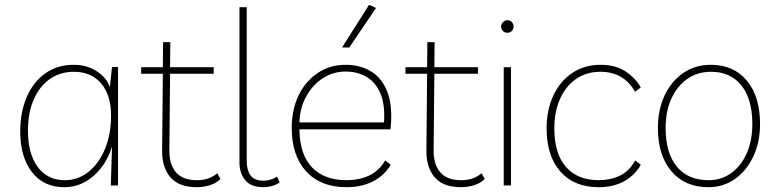

<svg xmlns="http://www.w3.org/2000/svg" viewBox="-20 -770 3239 797"><path d="M470 -492V0H440L445 -162Q422 -87 368.5 -40Q315 7 247 7Q160 7 112 -56.5Q64 -120 64 -223Q64 -305 91 -367.5Q118 -430 168 -465.5Q218 -501 287 -501Q341 -501 382 -474Q423 -447 436 -408L445 -492ZM287 -472Q230 -472 187 -442Q144 -412 120 -357Q96 -302 96 -227Q96 -132 136.5 -77Q177 -22 249 -22Q305 -22 348.5 -57.5Q392 -93 416.5 -153.5Q441 -214 441 -290Q441 -375 400 -423.5Q359 -472 287 -472Z M797 7Q722 7 687 -34.5Q652 -76 653 -146L656 -464H566V-491H656L657 -595H687L686 -491H867V-464H686L683 -147Q682 -89 710 -55.5Q738 -22 797 -22Q822 -22 842.5 -28.5Q863 -35 882 -51L895 -27Q877 -9 850.5 -1Q824 7 797 7Z M1074 7Q1021 7 997.5 -22.5Q974 -52 974 -96V-740H1004V-104Q1004 -65 1019.5 -42.5Q1035 -20 1074 -20Q1091 -20 1106.5 -25.5Q1122 -31 1130 -37L1141 -13Q1128 -3 1109.5 2Q1091 7 1074 7Z M1418 7Q1311 7 1251 -58.5Q1191 -124 1191 -239Q1191 -316 1220 -375Q1249 -434 1299.5 -467.5Q1350 -501 1415 -501Q1475 -501 1520.5 -473.5Q1566 -446 1588.5 -387Q1611 -328 1601 -233H1223Q1224 -129 1275 -75.5Q1326 -22 1419 -22Q1469 -22 1510.5 -40.5Q1552 -59 1579 -104L1602 -86Q1577 -43 1530 -18Q1483 7 1418 7ZM1415 -473Q1362 -473 1319.5 -445Q1277 -417 1251 -369.5Q1225 -322 1223 -262H1574Q1579 -337 1558.5 -383.5Q1538 -430 1500.5 -451.5Q1463 -473 1415 -473ZM1400 -573 1512 -750 1541 -737 1430 -573Z M1894 7Q1819 7 1784 -34.5Q1749 -76 1750 -146L1753 -464H1663V-491H1753L1754 -595H1784L1783 -491H1964V-464H1783L1780 -147Q1779 -89 1807 -55.5Q1835 -22 1894 -22Q1919 -22 1939.5 -28.5Q1960 -35 1979 -51L1992 -27Q1974 -9 1947.5 -1Q1921 7 1894 7Z M2101 -491V0H2071V-491ZM2086 -634Q2074 -634 2067 -642Q2060 -650 2060 -660Q2060 -670 2068 -678Q2076 -686 2086 -686Q2098 -686 2105 -678Q2112 -670 2112 -660Q2112 -650 2105 -642Q2098 -634 2086 -634Z M2465 7Q2363 7 2306 -58Q2249 -123 2249 -237Q2249 -313 2276.5 -372.5Q2304 -432 2354.5 -466.5Q2405 -501 2473 -501Q2536 -501 2577.5 -473Q2619 -445 2640 -407L2616 -389Q2594 -429 2558 -450.5Q2522 -472 2472 -472Q2414 -472 2371 -442Q2328 -412 2304.5 -359Q2281 -306 2281 -237Q2281 -133 2329 -77.5Q2377 -22 2466 -22Q2513 -22 2552.5 -40.5Q2592 -59 2617 -104L2640 -86Q2616 -43 2571.5 -18Q2527 7 2465 7Z M2931 -501Q3026 -501 3080.5 -435Q3135 -369 3135 -255Q3135 -181 3107.5 -121.5Q3080 -62 3031.5 -27.5Q2983 7 2921 7Q2823 7 2767 -59Q2711 -125 2711 -239Q2711 -314 2738.5 -373Q2766 -432 2815.5 -466.5Q2865 -501 2931 -501ZM2921 -22Q2975 -22 3016 -52Q3057 -82 3080 -134.5Q3103 -187 3103 -255Q3103 -359 3057.5 -415.5Q3012 -472 2932 -472Q2875 -472 2832.5 -442Q2790 -412 2766.5 -359.5Q2743 -307 2743 -239Q2743 -135 2789.5 -78.5Q2836 -22 2921 -22Z"/></svg>

Font: Livvic Thin
Style: Regular
Weight: 250
Designer: Jacques Le Bailly, Baron von Fonthausen
Version: Version 1.001; ttfautohint (v1.8.2)